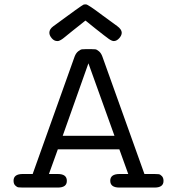

<svg xmlns="http://www.w3.org/2000/svg" viewBox="-20 -844 798 864"><path d="M41 -30.8Q41 -60.5 81.1 -61H127L315.9 -589.8Q321.8 -605 331.8 -613Q341.8 -621.1 348.9 -622.1Q356 -623 369.1 -623H388.2Q402.3 -623 409.2 -622.1Q416 -621.1 425.5 -613Q435.1 -605 440.9 -588.9L629.9 -61H675.8Q688 -61 694.6 -60.1Q701.2 -59.1 708.5 -51.5Q715.8 -43.9 715.8 -29.8Q715.8 0 675.8 0H517.1Q476.1 0 476.1 -30.8Q476.1 -60.5 517.1 -61H557.1L517.1 -171.9H240.2L200.2 -61H240.2Q281.2 -61 280.8 -29.8Q280.8 0 240.2 0H81.1Q68.8 0 62.5 -1Q56.2 -2 48.6 -9.3Q41 -16.6 41 -30.8ZM202.1 -696.8Q202.1 -712.9 220.2 -726.1Q348.1 -820.3 356 -823.2Q358.9 -824.2 365.2 -824.2H367.2Q376 -824.2 439.9 -775.9Q479 -747.1 506.8 -727.1Q527.8 -711.9 527.8 -696.8Q527.8 -684.6 516.4 -671.9Q504.9 -659.2 492.2 -659.2Q483.4 -659.2 469.2 -669.2Q455.1 -679.2 410.2 -714.8Q382.3 -736.8 365.2 -751H363.8Q347.7 -737.8 332.3 -725.8Q316.9 -713.9 307.4 -706.1Q297.9 -698.2 288.3 -690.7Q278.8 -683.1 273.4 -678.5Q268.1 -673.8 262.5 -669.9Q256.8 -666 254.4 -664.6Q252 -663.1 248.5 -661.6Q245.1 -660.2 243.2 -659.7Q241.2 -659.2 237.8 -659.2Q223.6 -659.2 212.9 -671.9Q202.1 -684.6 202.1 -696.8ZM262.2 -232.9H495.1L377.9 -559.1Z"/></svg>

Font: CMU Typewriter Text Variable Width
Style: Medium
Weight: 500
Version: Version 0.7.0